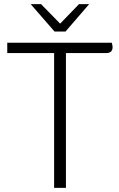

<svg xmlns="http://www.w3.org/2000/svg" viewBox="-20 -906 574 926"><path d="M523 -679Q523 -650 492 -650H298V0H241V-650H15V-700H519Q523 -686 523 -679ZM128 -886H178L270 -792L361 -886H410L296 -754H243Z"/></svg>

Font: Krub Light
Style: Regular
Weight: 300
Designer: Ekaluck Peanpanawate
Foundry: Cadson Demak Co.,Ltd.
Version: Version 1.000; ttfautohint (v1.6)